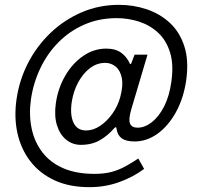

<svg xmlns="http://www.w3.org/2000/svg" viewBox="-20 -664 828 794"><path d="M350 110Q266.5 110 205.2 81.5Q144 53 105.5 3Q67 -47 52.2 -113Q37.5 -179 48.5 -254.5Q60 -333.5 96.2 -403.8Q132.5 -474 189 -528Q245.5 -582 317.5 -613Q389.5 -644 472 -644Q531.5 -644 586.2 -625.8Q641 -607.5 682 -569.8Q723 -532 742.2 -473Q761.5 -414 750 -331.5Q739 -257 707.5 -200Q676 -143 631.5 -111Q587 -79 536.5 -79Q501.5 -79 483.5 -92Q465.5 -105 462 -131.5Q461 -138 459 -138.2Q457 -138.5 451.5 -133Q427 -104 393.5 -84.5Q360 -65 314.5 -65Q280 -65 253.8 -86.2Q227.5 -107.5 215.5 -146.2Q203.5 -185 211 -237.5Q220 -299.5 249.8 -350.8Q279.5 -402 323.8 -432.5Q368 -463 419.5 -463Q457.5 -463 481.2 -445.8Q505 -428.5 517 -400.5Q517.5 -398.5 519.8 -399Q522 -399.5 523.5 -403.5L536.5 -438H590L523.5 -214Q510.5 -170 517.8 -153Q525 -136 549 -136Q579 -136 608 -158.8Q637 -181.5 658.8 -224Q680.5 -266.5 688.5 -325.5Q699 -397 683.2 -447.2Q667.5 -497.5 633.8 -528.8Q600 -560 555.2 -574.5Q510.5 -589 462.5 -589Q389.5 -589 328.5 -562.2Q267.5 -535.5 221.8 -489.2Q176 -443 147 -382.2Q118 -321.5 108 -253.5Q99 -189 110.8 -133Q122.5 -77 155 -34.5Q187.5 8 241.2 31.5Q295 55 370.5 55Q412.5 55 443 46.5Q473.5 38 499.5 23.5Q525.5 9 552 -8.5L576 34.5Q529.5 69 471.8 89.5Q414 110 350 110ZM336 -124.5Q366 -124.5 394.5 -143.8Q423 -163 445.2 -194.5Q467.5 -226 477.5 -263.5Q490 -310 483.8 -341.2Q477.5 -372.5 458.8 -388.2Q440 -404 415 -404Q380.5 -404 351.8 -382Q323 -360 303.2 -323.2Q283.5 -286.5 276.5 -241.5Q269 -188 284.2 -156.2Q299.5 -124.5 336 -124.5Z"/></svg>

Font: Public Sans Thin Light
Style: Italic
Weight: 300
Italic angle: -8°
Version: Version 2.001